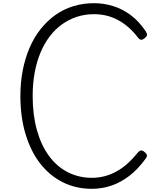

<svg xmlns="http://www.w3.org/2000/svg" viewBox="-20 -1166 989 1205"><path d="M557 19Q455 19 372.5 -23Q290 -65 231 -141.5Q172 -218 140 -325.5Q108 -433 108 -563Q108 -650 123 -726Q138 -802 166 -867Q194 -932 235 -983.5Q276 -1035 327 -1071.5Q378 -1108 439.5 -1127Q501 -1146 570 -1146Q631 -1146 689.5 -1128Q748 -1110 800 -1071.5Q852 -1033 895 -969Q904 -955 902.5 -945.5Q901 -936 887 -926Q876 -916 866 -916.5Q856 -917 846 -930Q791 -1002 722 -1039.5Q653 -1077 570 -1077Q513 -1077 462.5 -1060.5Q412 -1044 369 -1013Q326 -982 292 -937.5Q258 -893 234 -835.5Q210 -778 197.5 -709.5Q185 -641 185 -563Q185 -445 211.5 -350Q238 -255 287 -188Q336 -121 405 -85.5Q474 -50 557 -50Q599 -50 638 -60.5Q677 -71 713 -91Q749 -111 781.5 -140.5Q814 -170 844 -207Q855 -221 866 -221.5Q877 -222 889 -210Q901 -201 902 -191Q903 -181 893 -169Q846 -104 792 -62.5Q738 -21 679 -1Q620 19 557 19Z"/></svg>

Font: Playwrite BR Light
Style: Regular
Weight: 300
Version: Version 1.003